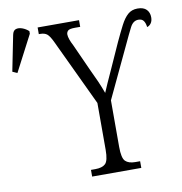

<svg xmlns="http://www.w3.org/2000/svg" viewBox="-91 -802 830 877"><g transform="rotate(-10 324.0 -363.0)"><path d="M266 0V-31H286Q318 -31 333 -45Q348 -59 348 -110V-327L203 -634Q189 -664 177.5 -673.5Q166 -683 145 -683H139V-714H331V-683H306Q281 -683 274 -676Q267 -669 267 -659Q267 -649 272 -635Q277 -621 285 -606L341 -482Q356 -451 368.5 -422.5Q381 -394 391 -366Q406 -402 435 -465L489 -585Q509 -628 524.5 -658Q540 -688 558 -704Q576 -720 603 -720Q631 -720 644.5 -706Q658 -692 658 -670Q658 -653 650.5 -642.5Q643 -632 632 -629Q630 -647 622.5 -658Q615 -669 598 -669Q574 -669 560 -642Q546 -615 521 -561L411 -328V-112Q411 -60 426 -45.5Q441 -31 472 -31H494V0ZM12 -525 -10 -535 23 -700Q27 -720 40 -724Q53 -728 69.5 -722Q86 -716 99 -704V-692Z"/></g></svg>

Font: Noto Serif ExtraCondensed Light
Style: Regular
Weight: 300
Width: 2
Designer: Monotype Design Team
Foundry: Monotype Imaging Inc.
Version: Version 2.014; ttfautohint (v1.8.4.7-5d5b)